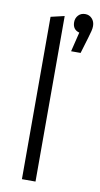

<svg xmlns="http://www.w3.org/2000/svg" viewBox="-87 -795 435 835"><g transform="rotate(10 131.0 -377.5)"><path d="M73 0V-717L133 -731V0ZM262 -709Q262 -699 259 -687Q256 -675 250 -655L229 -585H187L208 -671Q178 -679 178 -712Q178 -730 189.5 -742.5Q201 -755 220 -755Q238 -755 250 -742Q262 -729 262 -709Z"/></g></svg>

Font: Radio Canada Condensed Light
Style: Regular
Weight: 300
Width: 3
Designer: Charles Daoud, Etienne Aubert Bonn, Alexandre Saumier Demers, Jacques Le Bailly
Foundry: Radio-Canada
Version: Version 2.104; ttfautohint (v1.8.4.7-5d5b);gftools[0.9.28.de